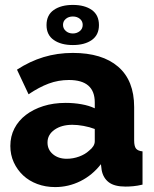

<svg xmlns="http://www.w3.org/2000/svg" viewBox="-20 -750 626 780"><path d="M204 10Q165 10 131.5 -2.5Q98 -15 74 -37.5Q50 -60 36 -90.5Q22 -121 22 -157Q22 -196 38.5 -228Q55 -260 85 -283Q115 -306 156 -319Q197 -332 247 -332Q280 -332 311 -326.5Q342 -321 365 -310V-334Q365 -425 260 -425Q217 -425 178 -410.5Q139 -396 96 -367L49 -467Q101 -501 157 -518Q213 -535 276 -535Q395 -535 460 -479Q525 -423 525 -315V-180Q525 -156 532.5 -146.5Q540 -137 559 -135V0Q538 5 521 6.5Q504 8 490 8Q445 8 422 -9.5Q399 -27 393 -59L390 -83Q355 -38 306.5 -14Q258 10 204 10ZM251 -105Q277 -105 301.5 -114Q326 -123 342 -138Q365 -156 365 -176V-226Q344 -234 319.5 -238.5Q295 -243 274 -243Q230 -243 201.5 -223Q173 -203 173 -171Q173 -142 195 -123.5Q217 -105 251 -105ZM169 -648Q169 -689 198.5 -709.5Q228 -730 276 -730Q324 -730 353 -709.5Q382 -689 382 -648Q382 -608 353 -587.5Q324 -567 276 -567Q228 -567 198.5 -587.5Q169 -608 169 -648ZM276 -683Q259 -683 247.5 -673.5Q236 -664 236 -649Q236 -634 247.5 -624Q259 -614 276 -614Q292 -614 304 -623.5Q316 -633 316 -649Q316 -664 304.5 -673.5Q293 -683 276 -683Z"/></svg>

Font: Boldmen
Style: Bold
Weight: 700
Designer: Matt McInerney, Pablo Impallari, Rodrigo Fuenzalida
Foundry: LIVING CONCEPT
Version: Version 1.000